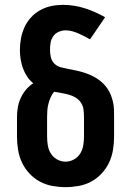

<svg xmlns="http://www.w3.org/2000/svg" viewBox="-20 -763 540 791"><path d="M250 8Q223 8 195.5 3Q168 -2 144 -15Q120 -28 101 -48.5Q82 -69 70.5 -93.5Q59 -118 54.5 -145.5Q50 -173 50 -200V-281Q50 -301 53.5 -321Q57 -341 65.5 -359.5Q74 -378 87 -393.5Q100 -409 117 -420Q102 -432 91.5 -448Q81 -464 74.5 -482Q68 -500 65 -519Q62 -538 62 -557Q62 -581 66.5 -605Q71 -629 81 -651Q91 -673 107.5 -691Q124 -709 145.5 -721Q167 -733 191 -738Q215 -743 239 -743Q285 -743 329 -729Q373 -715 413 -692L351 -601Q339 -608 327 -614Q315 -620 302.5 -625.5Q290 -631 277 -634.5Q264 -638 250 -638Q236 -638 222 -632Q208 -626 199.5 -614Q191 -602 188.5 -587.5Q186 -573 186 -558Q186 -543 189.5 -527.5Q193 -512 204 -501Q215 -490 230 -486Q245 -482 260.5 -479Q276 -476 291 -473Q306 -470 321 -465.5Q336 -461 350 -455Q364 -449 377 -441Q390 -433 401.5 -422.5Q413 -412 422 -399Q431 -386 436.5 -372Q442 -358 445.5 -343Q449 -328 449.5 -312.5Q450 -297 450 -281V-200Q450 -173 445.5 -145.5Q441 -118 429.5 -93.5Q418 -69 399 -48.5Q380 -28 356 -15Q332 -2 304.5 3Q277 8 250 8ZM250 -97Q268 -97 284.5 -106Q301 -115 310.5 -130.5Q320 -146 323 -164Q326 -182 326 -200V-281Q326 -297 324 -312Q322 -327 313.5 -340Q305 -353 291.5 -361Q278 -369 263.5 -373Q249 -377 234 -379.5Q219 -382 203 -385Q194 -374 188.5 -361.5Q183 -349 179.5 -335.5Q176 -322 175 -308.5Q174 -295 174 -281V-200Q174 -182 177 -164Q180 -146 189.5 -130.5Q199 -115 215.5 -106Q232 -97 250 -97Z"/></svg>

Font: Iosevka Term Curly Extrabold
Style: Regular
Weight: 800
Designer: Belleve Invis
Foundry: Belleve Invis
Version: Version 32.3.0